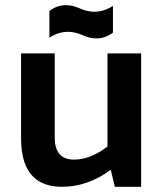

<svg xmlns="http://www.w3.org/2000/svg" viewBox="-20 -718 623 738"><path d="M522.5 -512.7V0H421.4L405.8 -65.4Q317.4 0 218.3 0Q61 0 61 -186V-512.7H190.4V-189.5Q190.4 -104.5 264.6 -104.5Q327.6 -104.5 393.1 -154.8V-512.7ZM169.9 -675.8Q199.2 -698.2 233.4 -698.2Q258.8 -698.2 287.1 -685.5Q315.4 -672.9 342.8 -672.9Q379.4 -672.9 414.1 -695.3V-592.8Q384.8 -570.3 350.6 -570.3Q325.2 -570.3 296.9 -583Q268.6 -595.7 241.2 -595.7Q204.6 -595.7 169.9 -573.2Z"/></svg>

Font: Voltera
Style: Bold
Weight: 700
Designer: Bernd Montag
Version: Version 1.301